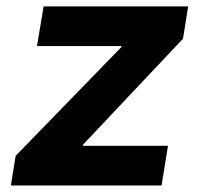

<svg xmlns="http://www.w3.org/2000/svg" viewBox="-20 -565 614 585"><path d="M13.1 0H472.3L491.8 -120.7H231.9L233.3 -124.6L537.6 -447.1L553.3 -545.5H112.9L92.7 -424.7H350.5L349.1 -420.8L27.7 -90.2Z"/></svg>

Font: Magic Ui Pro
Style: Bold Italic
Weight: 700
Italic angle: -9.39999°
Designer: Stefan Endress, Andreas Faust
Version: Version 1.000;FEAKit 1.0